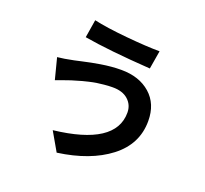

<svg xmlns="http://www.w3.org/2000/svg" viewBox="-143 -976 1286 1203"><g transform="rotate(20 500.0 -374.0)"><path d="M681.6 -329.1Q681.6 -380.9 644 -414.6Q606.4 -448.2 539.1 -447.3Q512.7 -447.3 484.4 -444.3Q456.1 -441.4 436 -438.5Q416 -435.5 387.2 -428.7Q358.4 -421.9 347.7 -418.9Q336.9 -416 309.6 -407.7Q282.2 -399.4 281.2 -399.4Q264.6 -394.5 230.5 -381.8Q196.3 -369.1 184.6 -365.2L148.4 -505.9Q190.4 -509.8 255.9 -523.4Q263.7 -525.4 302.2 -533.7Q340.8 -542 361.8 -546.4Q382.8 -550.8 418.9 -556.6Q455.1 -562.5 488.3 -565.4Q521.5 -568.4 554.7 -568.4Q674.8 -568.4 748.5 -503.4Q822.3 -438.5 822.3 -324.2Q822.3 -169.9 693.4 -70.8Q564.5 28.3 350.6 57.6L279.3 -66.4Q681.6 -112.3 681.6 -329.1ZM293.9 -804.7Q376 -786.1 515.1 -772.9Q654.3 -759.8 739.3 -759.8L718.8 -637.7Q438.5 -656.2 274.4 -684.6Z"/></g></svg>

Font: Nasu
Style: Bold
Weight: 700
Designer: Ryoko NISHIZUKA (kana &amp; ideographs); Paul D. Hunt (Latin, Greek &amp; Cyrillic); Wenlong ZHANG (bopomofo); Sandoll C
Version: Version 2014.1215